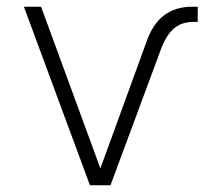

<svg xmlns="http://www.w3.org/2000/svg" viewBox="-20 -550 640 570"><path d="M247 0 51 -530H102L278 -50L416 -429Q452 -530 550 -530H567V-485H555Q520 -485 497.5 -466.5Q475 -448 459 -407L308 0Z"/></svg>

Font: Geist Mono UltraLight
Style: Regular
Weight: 200
Monospace: yes
Designer: Basement.studio, Andrés Briganti, Mateo Zaragoza
Foundry: Basement.studio, Vercel, Andrés Briganti, Guido Ferreyra, Mateo Zaragoza
Version: Version 1.400; ttfautohint (v1.8.4.7-5d5b)